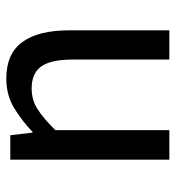

<svg xmlns="http://www.w3.org/2000/svg" viewBox="6 -560 555 606"><g transform="rotate(-90 283.0 -257.5)"><path d="M81.5 0V-502H158.7L167 -431.6H168.9Q204.6 -465.8 245.1 -490.2Q285.6 -514.6 337.4 -514.6Q416 -514.6 452.9 -463.9Q489.7 -413.1 489.7 -317.4V0H397.5V-305.7Q397.5 -373.5 376 -404.1Q354.5 -434.6 306.2 -434.6Q269.5 -434.6 240.2 -415.5Q210.9 -396.5 174.8 -359.9V0Z"/></g></svg>

Font: Akatab Medium
Style: Regular
Weight: 500
Designer: SIL Global
Foundry: SIL Global
Version: Version 4.100